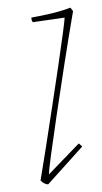

<svg xmlns="http://www.w3.org/2000/svg" viewBox="-20 -476 267 502"><path d="M149 -430 66 -418Q62 -422 62 -430Q79 -433 108.5 -439.5Q138 -446 164 -456L171 -447Q159 -377 148 -306Q137 -235 128 -174Q119 -113 113.5 -72Q108 -31 108 -20L186 -101L195 -93L106 6Q96 6 86 -4Q92 -39 100 -90.5Q108 -142 116.5 -198Q125 -254 132.5 -305Q140 -356 144.5 -390Q149 -424 149 -430Z"/></svg>

Font: Labrada Thin
Style: Italic
Weight: 100
Italic angle: -7°
Designer: Mercedes Jáuregui
Foundry: Omnibus-Type Team
Version: Version 1.000; ttfautohint (v1.8.4.7-5d5b)